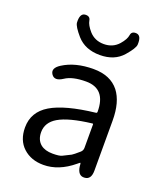

<svg xmlns="http://www.w3.org/2000/svg" viewBox="-150 -910 864 1020"><g transform="rotate(20 282.0 -400.0)"><path d="M217 13Q147 13 102.5 -28Q58 -69 58 -141Q58 -229 137.5 -276.5Q217 -324 386 -343Q392 -344 392 -351Q392 -481 280 -481Q203 -481 163 -454Q119 -425 99 -455Q79 -485 123 -513Q192 -557 295 -557Q391 -557 439 -496Q483 -439 483 -334V-51Q483 0 446 2Q409 5 402 -46L401 -58Q400 -65 398.5 -65Q397 -65 384 -54Q303 13 217 13ZM243 -60Q281 -60 295 -67Q318 -78 341 -90Q350 -95 381 -122Q392 -132 392 -147V-279Q392 -284 387 -283Q259 -268 201 -234Q147 -202 147 -147Q147 -103 175 -80Q200 -60 243 -60ZM169 -691Q129 -737 127 -758Q124 -809 152 -813Q181 -816 185 -791.5Q189 -767 216 -736Q248 -700 299 -700Q350 -700 382 -736Q409 -767 412.5 -791.5Q416 -816 445 -813Q473 -809 470 -758Q468 -737 428 -691Q382 -638 299 -638Q216 -638 169 -691Z"/></g></svg>

Font: Resource Han Rounded KR
Style: Regular
Weight: 400
Designer: Cyano Hao (round all glyphs); Ryoko NISHIZUKA 西塚涼子 (kana, bopomofo & ideographs); Paul D. Hunt (Latin, Greek & Cyrillic)
Foundry: Cyano Hao
Version: 0.990